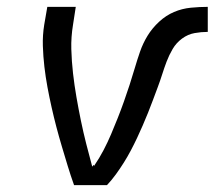

<svg xmlns="http://www.w3.org/2000/svg" viewBox="-20 -540 640 560"><path d="M196 0Q186 -28 177.5 -56Q169 -84 160.5 -112.5Q152 -141 144.5 -169.5Q137 -198 130.5 -227Q124 -256 118.5 -285.5Q113 -315 109.5 -345Q106 -375 105 -406Q104 -437 109 -468L118 -520H201L193 -468Q187 -432 188 -396.5Q189 -361 193 -326Q197 -291 203 -256.5Q209 -222 216 -188Q223 -154 231.5 -120.5Q240 -87 249 -54L253 -59L255 -56V-57Q270 -79 282 -102Q294 -125 304 -148.5Q314 -172 323.5 -196Q333 -220 341.5 -244Q350 -268 358 -292.5Q366 -317 373 -341Q380 -365 388.5 -389.5Q397 -414 410.5 -436Q424 -458 444 -476.5Q464 -495 487.5 -505Q511 -515 536.5 -517.5Q562 -520 586 -520V-447Q567 -447 547.5 -443.5Q528 -440 511 -427.5Q494 -415 483.5 -397Q473 -379 466 -360.5Q459 -342 453 -323Q447 -304 440 -285.5Q433 -267 426 -248Q419 -229 411.5 -210.5Q404 -192 396 -173.5Q388 -155 379.5 -137Q371 -119 361.5 -101Q352 -83 341 -65.5Q330 -48 318 -31.5Q306 -15 292 0Z"/></svg>

Font: Zed Sans Extended
Style: Italic
Weight: 400
Width: 7
Italic angle: -9°
Designer: Belleve Invis
Foundry: Belleve Invis
Version: Version 1.0.0; ttfautohint (v1.8.4)